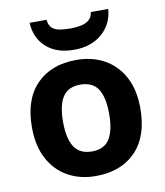

<svg xmlns="http://www.w3.org/2000/svg" viewBox="-86 -842 792 923"><g transform="rotate(-10 309.5 -380.5)"><path d="M574.2 -273.9Q574.2 -137.2 502.7 -63.7Q431.2 9.8 308.1 9.8Q231.4 9.8 172.1 -23.2Q112.8 -56.2 78.9 -119.6Q44.9 -183.1 44.9 -273.9Q44.9 -409.7 116.2 -482.9Q187.5 -556.2 311 -556.2Q387.7 -556.2 447 -523.4Q506.3 -490.7 540.3 -427.7Q574.2 -364.7 574.2 -273.9ZM196.8 -273.9Q196.8 -192.9 223.4 -151.4Q250 -109.9 310.1 -109.9Q369.6 -109.9 395.8 -151.4Q421.9 -192.9 421.9 -273.9Q421.9 -355 395.5 -395.5Q369.1 -436 309.1 -436Q250 -436 223.4 -395.5Q196.8 -355 196.8 -273.9ZM504.9 -771Q500 -698.2 447 -652.1Q394 -606 311 -606Q225.1 -606 175 -650.9Q125 -695.8 121.1 -771H204.1Q206.5 -743.2 221.4 -730.2Q236.3 -717.3 260 -713.6Q283.7 -710 312 -710Q335.4 -710 359.4 -714.4Q383.3 -718.8 400.1 -731.9Q417 -745.1 419.9 -771Z"/></g></svg>

Font: Open Sans
Style: Bold
Weight: 700
Designer: Monotype Design Team
Foundry: Monotype Imaging Inc.
Version: Version 3.000; ttfautohint (v1.8.4)